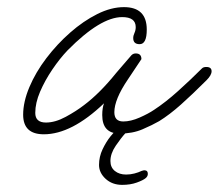

<svg xmlns="http://www.w3.org/2000/svg" viewBox="-20 -367 614 539"><path d="M103 10Q45 10 45 -45Q45 -81 62.5 -122.5Q80 -164 110 -203.5Q140 -243 177 -275.5Q214 -308 253 -327.5Q292 -347 328 -347Q392 -347 392 -284Q392 -243 372 -243Q354 -243 354 -260Q354 -267 357.5 -274.5Q361 -282 361 -291Q361 -319 323 -319Q262 -319 170 -226Q148 -203 127 -172Q106 -141 92.5 -109.5Q79 -78 79 -50Q79 -23 109 -23Q135 -23 164.5 -39Q194 -55 216 -72Q260 -105 306 -162Q313 -170 324 -183Q335 -196 349 -212Q354 -217 361 -217Q377 -217 377 -201L339 -144Q301 -88 301 -52Q301 -26 326 -26Q347 -26 372 -37Q397 -48 413 -59Q445 -80 480 -111.5Q515 -143 547 -175Q551 -179 559 -179Q574 -179 574 -167Q574 -156 560 -142Q520 -102 488 -73.5Q456 -45 427 -27Q408 -16 380 -4Q352 8 316 8Q267 8 267 -44Q267 -64 272 -77Q181 10 103 10ZM323 152Q295 152 276.5 135Q258 118 258 96Q258 73 268 52Q278 31 290.5 15.5Q303 0 310 -5Q316 -10 324 -10Q336 -10 336 -1Q336 3 332 7Q320 20 305 42Q290 64 290 85Q290 103 302.5 113Q315 123 334 123Q346 123 357.5 120Q369 117 377 113Q383 111 385 111Q395 111 395 121Q395 128 389 133Q382 139 364 145.5Q346 152 323 152Z"/></svg>

Font: Oooh Baby
Style: Regular
Weight: 400
Designer: Robert E. Leuschke
Foundry: Robert E. Leuschke
Version: Version 1.011; ttfautohint (v1.8.3)